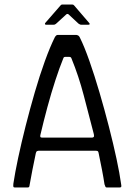

<svg xmlns="http://www.w3.org/2000/svg" viewBox="-20 -827 593 847"><path d="M45 0Q40 0 39 -3.5Q38 -7 39 -17Q46 -64 60 -130Q74 -196 93 -271Q112 -346 133.5 -420Q155 -494 178 -557.5Q201 -621 222 -663Q225 -668 228 -670.5Q231 -673 235 -673H317Q322 -672 325.5 -670Q329 -668 332 -662Q352 -622 374.5 -558Q397 -494 419 -419Q441 -344 460.5 -268Q480 -192 494 -126.5Q508 -61 514 -17Q516 -7 515 -3.5Q514 0 508 0H451Q447 0 445.5 -2.5Q444 -5 441 -14Q437 -41 430 -77.5Q423 -114 415 -152Q414 -158 411.5 -160Q409 -162 402 -162H150Q144 -161 142 -159.5Q140 -158 138 -151Q130 -114 123 -77.5Q116 -41 111 -13Q110 -5 108.5 -2.5Q107 0 102 0ZM165 -220H386Q391 -220 393.5 -223Q396 -226 394 -235Q372 -320 349.5 -406Q327 -492 295 -570Q293 -576 286 -576H267Q261 -576 259 -569Q243 -530 224.5 -473.5Q206 -417 189 -354Q172 -291 158 -231Q157 -227 158 -223.5Q159 -220 165 -220ZM183 -718Q179 -718 178.5 -720.5Q178 -723 179 -725L247 -803Q250 -807 254 -807H299Q304 -807 307 -803L374 -725Q376 -723 375.5 -720.5Q375 -718 371 -718H338Q334 -718 332 -719.5Q330 -721 326 -723L282 -764Q278 -767 273 -764L227 -722Q225 -721 223 -719.5Q221 -718 217 -718Z"/></svg>

Font: Glory
Style: Regular
Weight: 400
Designer: Robert Leuschke
Foundry: Robert Leuschke
Version: Version 1.011